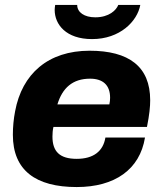

<svg xmlns="http://www.w3.org/2000/svg" viewBox="-20 -744 659 776"><path d="M352 -586C465 -586 535 -658 547 -724H458C450 -703 421 -674 365 -674C321 -674 292 -694 292 -724H203C202 -717 201 -711 201 -704C201 -645 247 -586 352 -586ZM290 12C444 12 545 -59 566 -188H406C397 -133 358 -102 290 -102C221 -102 192 -132 192 -192C192 -204 193 -219 196 -231H574C584 -281 587 -313 587 -339C587 -475 501 -539 342 -539C175 -539 69 -446 41 -294C35 -263 32 -231 32 -199C32 -55 125 12 290 12ZM212 -322C232 -388 273 -426 344 -426C395 -426 425 -401 425 -349C425 -341 424 -331 422 -322Z"/></svg>

Font: Archivo ExtraBold
Style: Italic
Weight: 800
Italic angle: -10°
Designer: Hector Gatti
Foundry: Omnibus-Type
Version: Version 2.001